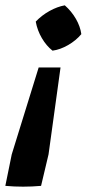

<svg xmlns="http://www.w3.org/2000/svg" viewBox="-36 -525 342 720"><path d="M-16 172 8 54 109 -272H191L146 54L118 172Q50 178 -16 172ZM161 -335Q138 -353 121 -382Q104 -411 98 -444Q121 -468 150 -484Q179 -500 207 -505Q232 -483 248.5 -454.5Q265 -426 269 -397Q249 -373 219.5 -356Q190 -339 161 -335Z"/></svg>

Font: Piazzolla Thin ExtraBold
Style: Italic
Weight: 800
Italic angle: -11.3°
Version: Version 2.005